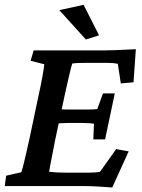

<svg xmlns="http://www.w3.org/2000/svg" viewBox="-22 -786 601 811"><path d="M452.1 5.9Q425.8 3.9 394 2Q362.3 0 336.9 0H-2L3.9 -43.9L68.4 -58.6Q71.3 -68.4 76.2 -86.9Q81.1 -105.5 87.9 -135.3Q94.7 -165 103.5 -205.1L137.7 -367.2Q151.4 -429.7 157.7 -465.3Q164.1 -501 165 -514.6L107.4 -529.3L120.1 -573.2H422.9Q440.4 -573.2 463.4 -574.2Q486.3 -575.2 509.8 -576.2Q533.2 -577.1 551.8 -578.1L542 -438.5L488.3 -433.6L475.6 -516.6Q465.8 -518.6 455.6 -519.5Q445.3 -520.5 434.6 -520.5H344.7Q326.2 -520.5 310.5 -520Q294.9 -519.5 283.2 -517.6Q281.2 -512.7 277.3 -497.1Q273.4 -481.4 268.6 -460.4Q263.7 -439.5 258.8 -417.5Q253.9 -395.5 250 -377.9L210.9 -194.3Q207 -172.9 201.2 -144Q195.3 -115.2 190.9 -91.8Q186.5 -68.4 185.5 -60.5Q202.1 -58.6 218.8 -57.6Q235.4 -56.6 260.7 -56.6H331.1Q365.2 -56.6 377.9 -57.6Q390.6 -58.6 400.4 -60.5L468.8 -156.2L521.5 -146.5ZM372.1 -197.3 375 -263.7Q369.1 -264.6 356 -265.6Q342.8 -266.6 325.2 -266.6H265.6Q250 -266.6 234.9 -265.6Q219.7 -264.6 208 -263.7L220.7 -325.2Q232.4 -324.2 247.1 -323.7Q261.7 -323.2 277.3 -323.2H336.9Q354.5 -323.2 368.2 -323.7Q381.8 -324.2 388.7 -325.2L413.1 -391.6H462.9L421.9 -197.3ZM340.8 -619.1 228.5 -743.2 331.1 -765.6 396.5 -636.7Z"/></svg>

Font: Crimson Pro SemiBold
Style: Italic
Weight: 600
Italic angle: -12°
Designer: Jacques Le Bailly
Foundry: Baron von Fonthausen
Version: Version 1.003